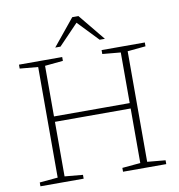

<svg xmlns="http://www.w3.org/2000/svg" viewBox="-96 -997 1010 1085"><g transform="rotate(-10 409.0 -455.0)"><path d="M192 -31.5 296 -22V0H48V-22L152.5 -31.5V-666L48 -675.5V-698H296V-676L192 -666ZM666 -31.5 770 -22V0H522V-22L626.5 -31.5V-666L522 -675.5V-698H770V-676L666 -666ZM165 -344.5V-375.5H653V-344.5ZM401.5 -883H417L296.5 -757.5H266.5L391 -910H426.5L551.5 -757.5H521.5Z"/></g></svg>

Font: Newsreader 9pt ExtraLight
Style: Regular
Weight: 250
Designer: Hugues Gentile
Foundry: Production Type
Version: Version 1.003